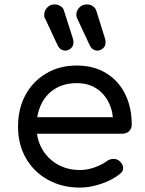

<svg xmlns="http://www.w3.org/2000/svg" viewBox="-20 -849 659 873"><path d="M344 4Q262 4 198 -31.5Q134 -67 98 -129.5Q62 -192 62 -273Q62 -355 96 -417.5Q130 -480 190.5 -515.5Q251 -551 329 -551Q406 -551 462.5 -516.5Q519 -482 549 -421.5Q579 -361 579 -282Q579 -264 567 -252.5Q555 -241 536 -241H126V-316H537L495 -287Q495 -340 475 -381.5Q455 -423 418 -447Q381 -471 329 -471Q272 -471 230.5 -445.5Q189 -420 167.5 -375Q146 -330 146 -273Q146 -216 171.5 -171.5Q197 -127 241.5 -101.5Q286 -76 344 -76Q377 -76 410.5 -88Q444 -100 465 -116Q479 -126 495 -126.5Q511 -127 523 -117Q539 -103 540 -86.5Q541 -70 525 -58Q492 -31 441 -13.5Q390 4 344 4ZM423 -619Q400 -619 388 -643L331 -765Q327 -773 327 -782Q327 -800 340.5 -814.5Q354 -829 375 -829Q390 -829 402 -821Q414 -813 418 -800L458 -672Q460 -664 460 -657Q460 -639 448 -629Q436 -619 423 -619ZM277 -619Q254 -619 242 -643L185 -765Q182 -769 181.5 -773.5Q181 -778 181 -782Q181 -800 194.5 -814.5Q208 -829 228 -829Q243 -829 255.5 -821Q268 -813 271 -800L312 -672Q313 -668 313.5 -664Q314 -660 314 -657Q314 -639 302 -629Q290 -619 277 -619Z"/></svg>

Font: Comfortaa SemiBold
Style: Regular
Weight: 600
Designer: Johan Aakerlund
Foundry: Johan Aakerlund
Version: Version 3.104; ttfautohint (v1.8.1.43-b0c9)